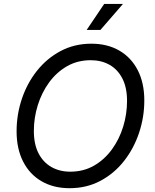

<svg xmlns="http://www.w3.org/2000/svg" viewBox="-20 -964 802 994"><path d="M340.3 10.3Q257.3 10.3 195.6 -25.4Q133.8 -61 99.9 -127.2Q65.9 -193.4 65.9 -284.2Q65.9 -370.6 93 -451.7Q120.1 -532.7 171.1 -597.2Q222.2 -661.6 293.7 -699.7Q365.2 -737.8 453.1 -737.8Q536.1 -737.8 597.7 -702.1Q659.2 -666.5 693.1 -600.6Q727.1 -534.7 727.1 -443.8Q727.1 -356.9 699.7 -275.6Q672.4 -194.3 621.6 -129.9Q570.8 -65.4 499.5 -27.6Q428.2 10.3 340.3 10.3ZM343.8 -75.2Q412.1 -75.2 466.6 -106.4Q521 -137.7 559.3 -190.4Q597.7 -243.2 617.7 -308.3Q637.7 -373.5 637.7 -441.4Q637.7 -510.7 613.5 -557.6Q589.4 -604.5 547.1 -628.4Q504.9 -652.3 449.7 -652.3Q381.3 -652.3 326.9 -621.1Q272.5 -589.8 234.1 -537.1Q195.8 -484.4 175.5 -419.2Q155.3 -354 155.3 -286.1Q155.3 -217.3 179.4 -170.4Q203.6 -123.5 246.1 -99.4Q288.6 -75.2 343.8 -75.2ZM428.7 -809.1 519.5 -943.8H616.7L500 -809.1Z"/></svg>

Font: Inter 17pt
Style: Italic
Weight: 400
Italic angle: -9.3988°
Version: Version 4.001;git-66647c0bb